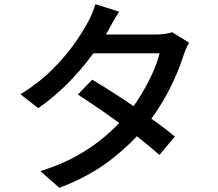

<svg xmlns="http://www.w3.org/2000/svg" viewBox="-20 -844 1040 918"><path d="M421 -463Q468 -435 522 -400.5Q576 -366 630 -328.5Q684 -291 732.5 -256Q781 -221 816 -191L742 -103Q708 -134 660.5 -172Q613 -210 558.5 -250Q504 -290 450.5 -326.5Q397 -363 352 -392ZM884 -640Q877 -628 869.5 -610.5Q862 -593 857 -578Q842 -530 816.5 -472Q791 -414 755.5 -354.5Q720 -295 676 -240Q607 -155 506.5 -77.5Q406 0 264 54L173 -26Q271 -56 347.5 -99Q424 -142 483 -192.5Q542 -243 586 -295Q623 -339 654.5 -391Q686 -443 709.5 -495Q733 -547 743 -589H386L424 -679H728Q749 -679 769 -682Q789 -685 803 -690ZM550 -788Q535 -766 520.5 -740Q506 -714 498 -699Q466 -643 416.5 -576Q367 -509 303 -444.5Q239 -380 163 -327L78 -393Q165 -447 227.5 -509Q290 -571 332 -630Q374 -689 398 -734Q407 -749 418.5 -775.5Q430 -802 436 -824Z"/></svg>

Font: Noto Sans KR Medium
Style: Regular
Weight: 500
Designer: Ryoko NISHIZUKA  (kana, bopomofo & ideographs); Paul D. Hunt (Latin, Greek & Cyrillic); Sandoll Communications , Soo-you
Foundry: Adobe
Version: Version 2.004-H2;hotconv 1.0.118;makeotfexe 2.5.65603